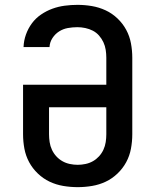

<svg xmlns="http://www.w3.org/2000/svg" viewBox="-20 -763 640 791"><path d="M300 8Q270 8 240.5 3Q211 -2 184.5 -14.5Q158 -27 136 -48Q114 -69 100 -95Q86 -121 80.5 -150.5Q75 -180 75 -210V-414H418V-525Q418 -541 415.5 -557.5Q413 -574 406 -589Q399 -604 388 -616.5Q377 -629 362.5 -636.5Q348 -644 331.5 -647.5Q315 -651 299 -651Q279 -651 259.5 -647.5Q240 -644 223.5 -633.5Q207 -623 196 -606Q185 -589 184 -569H77Q78 -596 87 -621Q96 -646 111.5 -667Q127 -688 149 -703Q171 -718 195.5 -727Q220 -736 246.5 -739.5Q273 -743 299 -743Q329 -743 358.5 -738Q388 -733 415 -720.5Q442 -708 464 -687Q486 -666 500 -640Q514 -614 519.5 -584.5Q525 -555 525 -525V-210Q525 -180 519.5 -150.5Q514 -121 500 -95Q486 -69 464 -48Q442 -27 415.5 -14.5Q389 -2 359.5 3Q330 8 300 8ZM300 -84Q316 -84 332.5 -87.5Q349 -91 363 -99Q377 -107 388 -119Q399 -131 406 -146Q413 -161 415.5 -177.5Q418 -194 418 -210V-321H182V-210Q182 -194 184.5 -177.5Q187 -161 194 -146Q201 -131 212 -119Q223 -107 237 -99Q251 -91 267.5 -87.5Q284 -84 300 -84Z"/></svg>

Font: Iosevka Custom SmBdEx
Style: Regular
Weight: 600
Width: 7
Monospace: yes
Designer: Belleve Invis
Foundry: Belleve Invis
Version: Version 11.2.4; ttfautohint (v1.8.4)